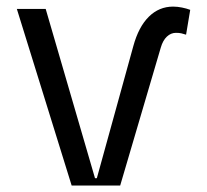

<svg xmlns="http://www.w3.org/2000/svg" viewBox="-20 -573 639 593"><path d="M201.3 0 32 -545.5H121.1L273.4 -22.7H279.1L391.7 -430.4Q408 -490.1 439.6 -521.3Q471.2 -552.6 514.6 -552.6Q528.1 -552.6 542.1 -549.7Q556.1 -546.9 567.5 -542.6L554.7 -465.9Q546.9 -468.4 540.3 -470Q533.7 -471.6 523.4 -471.6Q507.8 -471.6 495.4 -459.9Q483 -448.2 476.6 -426.1L351.2 0Z"/></svg>

Font: Riot Sans
Style: Regular
Weight: 400
Designer: Rasmus Andersson
Foundry: rsms
Version: Version 4.001